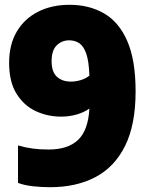

<svg xmlns="http://www.w3.org/2000/svg" viewBox="-20 -770 621 800"><path d="M270 -750Q351.5 -750 413.5 -714.2Q475.5 -678.5 510.2 -599.2Q545 -520 545 -389Q545 -250.5 501.2 -162.2Q457.5 -74 377.5 -32Q297.5 10 189 10Q152 10 116.5 6Q81 2 55 -8V-164Q86.5 -155 116 -151Q145.5 -147 183 -147Q263 -147 305.2 -187Q347.5 -227 352.5 -317.5Q328.5 -301 298 -292.5Q267.5 -284 235 -284Q178 -284 128.5 -307.2Q79 -330.5 48.5 -380Q18 -429.5 18 -508Q18 -584.5 50 -638.5Q82 -692.5 138.8 -721.2Q195.5 -750 270 -750ZM275 -430Q295 -430 315 -435.8Q335 -441.5 352.5 -454.5Q350.5 -514.5 339.5 -546.2Q328.5 -578 310.2 -590Q292 -602 268 -602Q238 -602 216.5 -581.2Q195 -560.5 195 -515Q195 -470.5 217.2 -450.2Q239.5 -430 275 -430Z"/></svg>

Font: Encode Sans Condensed Black
Style: Regular
Weight: 900
Width: 3
Designer: Multiple Designers
Foundry: Impallari Type
Version: Version 3.000; ttfautohint (v1.8.3) -l 8 -r 50 -G 200 -x 14 